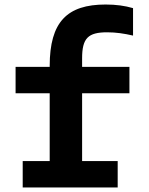

<svg xmlns="http://www.w3.org/2000/svg" viewBox="-20 -830 660 850"><path d="M569 -672.5V-794C533 -804.5 494 -810 447.5 -810C277 -810 200 -733 200 -538V-534H49V-417H200V-117H80.5V0H501V-117H343.5V-417H553V-534H343.5V-572C343.5 -661 370 -687 454.5 -687C493.5 -687 529.5 -681.5 569 -672.5Z"/></svg>

Font: Monaspace Neon
Style: Bold
Weight: 700
Designer: Riley Cran & the Lettermatic Team
Foundry: Lettermatic
Version: Version 1.200 (Monaspace Neon)